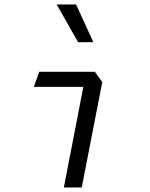

<svg xmlns="http://www.w3.org/2000/svg" viewBox="-20 -822 660 842"><path d="M260 0H338.5L428.5 -462L396 -507H152L128.5 -441H345.5ZM228.5 -802.5 322.5 -637H389.5L313.5 -802.5Z"/></svg>

Font: Monaspace Krypton Light
Style: Italic
Weight: 300
Italic angle: -11°
Designer: Riley Cran & the Lettermatic Team
Foundry: Lettermatic
Version: Version 1.101 (Monaspace Krypton)